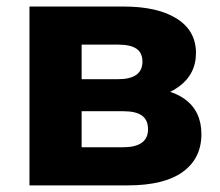

<svg xmlns="http://www.w3.org/2000/svg" viewBox="-20 -560 664 580"><path d="M69 -540.3H352.4Q456.2 -540.3 514.1 -503.7Q572 -467.1 572 -400Q572 -334.9 518.2 -296.7Q464.4 -258.6 373.9 -258.6L390 -297Q487.8 -297 538.1 -260.7Q588.4 -224.3 588.4 -154.7Q588.4 -81.4 532.1 -40.7Q475.8 0 365.8 0H69ZM427.2 -169.4Q427.2 -197.4 409 -210.7Q390.8 -224 352.9 -224H226.6V-115.1H350.7Q427.2 -115.1 427.2 -169.4ZM410.3 -374Q410.3 -400.1 392.4 -412.7Q374.4 -425.2 336.9 -425.2H226.6V-320.8H336.9Q373.4 -320.8 391.9 -334.1Q410.3 -347.3 410.3 -374Z"/></svg>

Font: iiserrat Thin
Style: Regular
Weight: 100
Designer: Akira Ohta
Foundry: Akira Ohta
Version: Version 1.200;Glyphs 3.3.1 (3343)